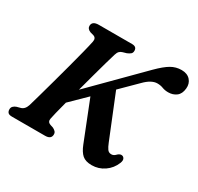

<svg xmlns="http://www.w3.org/2000/svg" viewBox="-154 -896 1127 1093"><g transform="rotate(30 409.5 -350.0)"><path d="M235.5 -100.5Q230.5 -76.5 253 -69L273 -62.5Q283.5 -57 290.2 -50Q297 -43 297 -31.5Q297 0 257 0H40Q20 0 13 -8Q6 -16 6 -28.5Q5.5 -41 13.5 -49.2Q21.5 -57.5 33.5 -61.5L57.5 -68Q83 -74.5 93.5 -108Q101 -132.5 114.5 -181.2Q128 -230 144.8 -290.5Q161.5 -351 177.8 -412Q194 -473 206.8 -523Q219.5 -573 225 -600Q230.5 -626.5 208 -633.5L186.5 -639.5Q163 -649 163 -668Q163 -700 207 -700H425Q456 -700 456 -673Q456 -659.5 447.8 -652.5Q439.5 -645.5 425 -639.5L402.5 -633Q390.5 -630 382.2 -622Q374 -614 369 -597Q361.5 -573 349.2 -529.2Q337 -485.5 322.2 -431.8Q307.5 -378 293 -323.5L599.5 -632Q643.5 -676 675.2 -694.5Q707 -713 744 -713Q781.5 -713 801.8 -690.5Q822 -668 818.5 -634.5Q815 -598 792.8 -581.2Q770.5 -564.5 740 -564.5Q718 -564.5 700.8 -571.2Q683.5 -578 662.5 -578Q624 -578 580 -533L476 -430L590.5 -147.5Q600 -123.5 609.5 -110.2Q619 -97 636 -97Q645.5 -97 652.8 -101.5Q660 -106 667.5 -114Q682 -126 695 -122Q704 -119.5 708.5 -109.2Q713 -99 706 -81Q689 -38.5 652 -13Q615 12.5 570 12.5Q529.5 12.5 508 -6.2Q486.5 -25 470.5 -66L368.5 -323.5L265.5 -222.5Q253.5 -176.5 245.2 -143.5Q237 -110.5 235.5 -100.5Z"/></g></svg>

Font: Fraunces 9pt S050 SemiBold
Style: Italic
Weight: 600
Italic angle: -16°
Version: Version 1.000; ttfautohint (v1.8.3)